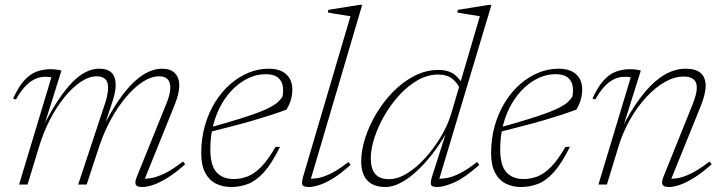

<svg xmlns="http://www.w3.org/2000/svg" viewBox="-20 -740 2904 770"><path d="M555.5 -10 544.5 -23.5Q562 -22 585 -25.5Q608 -29 639.8 -44.2Q671.5 -59.5 714 -92.5L722.5 -81Q683 -46 650.8 -26.2Q618.5 -6.5 593.5 1.8Q568.5 10 551.5 10Q528.5 10 524.2 0Q520 -10 529.5 -33L647.5 -325Q655.5 -344.5 659.2 -360.2Q663 -376 663 -388.5Q663 -411.5 651.5 -422.8Q640 -434 618.5 -434Q586 -434 551.5 -411.2Q517 -388.5 484.2 -349.2Q451.5 -310 424.2 -259.8Q397 -209.5 378.5 -154.5L327.5 0H293.5L399.5 -320Q404.5 -334 407.5 -346.2Q410.5 -358.5 412 -369Q413.5 -379.5 413.5 -388Q413.5 -412.5 401.8 -423.2Q390 -434 368 -434Q337 -434 303.8 -411.8Q270.5 -389.5 238.8 -350.5Q207 -311.5 180.5 -260.5Q154 -209.5 136.5 -151L90.5 0H56.5L186 -429.5Q182 -431 175.8 -431.5Q169.5 -432 161 -432Q137.5 -432 116.8 -421.2Q96 -410.5 78 -390.2Q60 -370 44 -341L32.5 -344.5Q54 -392 77.2 -417.5Q100.5 -443 127 -452.8Q153.5 -462.5 183.5 -462.5Q191.5 -462.5 199.8 -461.8Q208 -461 215.2 -459.8Q222.5 -458.5 226.5 -457L153.5 -225H149Q182.5 -292 213 -337.8Q243.5 -383.5 271.5 -411.5Q299.5 -439.5 325.8 -452Q352 -464.5 377 -464.5Q412 -464.5 428 -447.8Q444 -431 444 -400Q444 -384.5 440 -366Q436 -347.5 429 -326L395 -225H390.5Q424.5 -292 456.2 -338Q488 -384 518 -411.8Q548 -439.5 575.8 -452Q603.5 -464.5 629.5 -464.5Q664 -464.5 681.5 -446.5Q699 -428.5 699 -397Q699 -381 694.5 -362.2Q690 -343.5 681.5 -322Z M1044.5 -442.5Q1012.5 -442.5 980.5 -428.5Q948.5 -414.5 920.2 -388.2Q892 -362 870.2 -325Q848.5 -288 836 -241.8Q823.5 -195.5 823.5 -142Q823.5 -76 848.5 -49Q873.5 -22 916.5 -22Q945 -22 972.2 -32.2Q999.5 -42.5 1027.2 -70.5Q1055 -98.5 1085 -151H1103Q1070.5 -85 1039 -50Q1007.5 -15 975 -2.5Q942.5 10 907 10Q873.5 10 846.2 -3.5Q819 -17 803 -47Q787 -77 787 -125.5Q787 -185 802 -237Q817 -289 843.2 -331Q869.5 -373 903.8 -402.8Q938 -432.5 977.2 -448.5Q1016.5 -464.5 1057 -464.5Q1089.5 -464.5 1110.5 -454Q1131.5 -443.5 1142 -424.5Q1152.5 -405.5 1152.5 -381Q1152.5 -361 1146.8 -340.8Q1141 -320.5 1129 -300.5Q1099.5 -289.5 1065.8 -278.5Q1032 -267.5 994.2 -256.5Q956.5 -245.5 913.8 -234.5Q871 -223.5 824 -211.5L824.5 -229.5Q891.5 -248 938.5 -262.8Q985.5 -277.5 1016.5 -289.2Q1047.5 -301 1066.5 -311.5Q1085.5 -322 1096 -332Q1106.5 -342 1113 -352.5Q1117.5 -377 1113.5 -397.2Q1109.5 -417.5 1093.2 -430Q1077 -442.5 1044.5 -442.5Z M1385.5 -675Q1376.5 -676.5 1360.2 -679Q1344 -681.5 1326.5 -684.2Q1309 -687 1294.5 -690L1297 -700.5L1421.5 -720.5H1432.5L1223 -10L1210.5 -23.5Q1228.5 -22 1251.2 -25.2Q1274 -28.5 1305 -43.2Q1336 -58 1377.5 -90.5L1386 -79Q1348 -44.5 1316.2 -25Q1284.5 -5.5 1260 2.2Q1235.5 10 1218.5 10Q1196.5 10 1192.8 1Q1189 -8 1195.5 -31Z M1830.5 -372Q1817 -405.5 1795 -423.2Q1773 -441 1737 -441Q1695 -441 1655.5 -418.5Q1616 -396 1581.8 -358.8Q1547.5 -321.5 1521.8 -276.8Q1496 -232 1481.5 -187.2Q1467 -142.5 1467 -105.5Q1467 -63.5 1484.5 -42.5Q1502 -21.5 1541 -21.5Q1569.5 -21.5 1600 -37.5Q1630.5 -53.5 1660 -81Q1689.5 -108.5 1715.2 -142.8Q1741 -177 1760.5 -214Q1780 -251 1790 -285.5L1904.5 -675Q1895.5 -676.5 1879.5 -679Q1863.5 -681.5 1845.8 -684.2Q1828 -687 1813.5 -690L1816.5 -700.5L1940 -720.5H1951L1738 -10L1727 -23.5Q1744.5 -22 1767.2 -25.2Q1790 -28.5 1821 -43.2Q1852 -58 1893.5 -90.5L1902 -78.5Q1844 -27 1802 -8.5Q1760 10 1734 10Q1711.5 10 1708.5 0.5Q1705.5 -9 1713 -33L1769 -208H1771Q1742.5 -158.5 1710.8 -118.5Q1679 -78.5 1647 -49.8Q1615 -21 1584.2 -5.5Q1553.5 10 1526 10Q1491.5 10 1470 -2.8Q1448.5 -15.5 1438.5 -38.8Q1428.5 -62 1428.5 -92Q1428.5 -136.5 1444.5 -186.5Q1460.5 -236.5 1489.5 -285Q1518.5 -333.5 1557.5 -373Q1596.5 -412.5 1642.5 -436Q1688.5 -459.5 1738 -459.5Q1781 -459.5 1805.2 -439Q1829.5 -418.5 1844.5 -385Z M2207 -442.5Q2175 -442.5 2143 -428.5Q2111 -414.5 2082.8 -388.2Q2054.5 -362 2032.8 -325Q2011 -288 1998.5 -241.8Q1986 -195.5 1986 -142Q1986 -76 2011 -49Q2036 -22 2079 -22Q2107.5 -22 2134.8 -32.2Q2162 -42.5 2189.8 -70.5Q2217.5 -98.5 2247.5 -151H2265.5Q2233 -85 2201.5 -50Q2170 -15 2137.5 -2.5Q2105 10 2069.5 10Q2036 10 2008.8 -3.5Q1981.5 -17 1965.5 -47Q1949.5 -77 1949.5 -125.5Q1949.5 -185 1964.5 -237Q1979.5 -289 2005.8 -331Q2032 -373 2066.2 -402.8Q2100.5 -432.5 2139.8 -448.5Q2179 -464.5 2219.5 -464.5Q2252 -464.5 2273 -454Q2294 -443.5 2304.5 -424.5Q2315 -405.5 2315 -381Q2315 -361 2309.2 -340.8Q2303.5 -320.5 2291.5 -300.5Q2262 -289.5 2228.2 -278.5Q2194.5 -267.5 2156.8 -256.5Q2119 -245.5 2076.2 -234.5Q2033.5 -223.5 1986.5 -211.5L1987 -229.5Q2054 -248 2101 -262.8Q2148 -277.5 2179 -289.2Q2210 -301 2229 -311.5Q2248 -322 2258.5 -332Q2269 -342 2275.5 -352.5Q2280 -377 2276 -397.2Q2272 -417.5 2255.8 -430Q2239.5 -442.5 2207 -442.5Z M2367.5 -341 2356 -344.5Q2377.5 -392 2400.8 -417.5Q2424 -443 2450.5 -452.8Q2477 -462.5 2507 -462.5Q2515 -462.5 2523 -461.8Q2531 -461 2538.2 -459.8Q2545.5 -458.5 2550 -457L2477 -225H2473.5Q2508 -293 2541.5 -339Q2575 -385 2607.2 -412.8Q2639.5 -440.5 2669.8 -452.5Q2700 -464.5 2728 -464.5Q2771 -464.5 2790.5 -446.5Q2810 -428.5 2810 -396.5Q2810 -379 2804.5 -357.5Q2799 -336 2789 -311.5L2667 -10L2656 -23.5Q2674 -22 2697 -25.5Q2720 -29 2751.5 -44.2Q2783 -59.5 2826 -92.5L2834 -81Q2794.5 -46 2762.2 -26.2Q2730 -6.5 2705.2 1.8Q2680.5 10 2663 10Q2641.5 10 2636.8 0Q2632 -10 2641.5 -33L2757.5 -321Q2766 -342 2770.2 -358.8Q2774.5 -375.5 2774.5 -388.5Q2774.5 -411.5 2761.2 -422.2Q2748 -433 2721.5 -433Q2684.5 -433 2646 -411Q2607.5 -389 2571.5 -350Q2535.5 -311 2506.5 -260Q2477.5 -209 2460 -151L2414 0H2380L2509.5 -429.5Q2505.5 -431 2499.2 -431.5Q2493 -432 2484.5 -432Q2461 -432 2440.2 -421.2Q2419.5 -410.5 2401.5 -390.2Q2383.5 -370 2367.5 -341Z"/></svg>

Font: Newsreader ExtraLight
Style: Italic
Weight: 250
Italic angle: -17°
Designer: Hugues Gentile
Foundry: Production Type
Version: Version 1.003